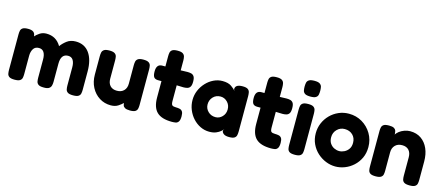

<svg xmlns="http://www.w3.org/2000/svg" viewBox="-50 -1262 4209 1823"><g transform="rotate(15 2055.0 -350.5)"><path d="M114 9Q78 9 62.5 -1.5Q47 -12 43.5 -29.5Q40 -47 40 -67V-417Q40 -436 43.5 -453Q47 -470 63 -480.5Q79 -491 116 -491Q151 -491 168 -478Q185 -465 187 -436Q201 -453 229.5 -472.5Q258 -492 296 -492Q392 -492 441 -408Q461 -437 496.5 -464.5Q532 -492 584 -492Q671 -492 718 -426.5Q765 -361 765 -245V-66Q765 -47 761.5 -29.5Q758 -12 742 -1.5Q726 9 689 9Q652 9 636.5 -2Q621 -13 617.5 -30.5Q614 -48 614 -67V-246Q614 -291 598 -316.5Q582 -342 549 -342Q478 -342 478 -245V-66Q478 -46 473 -28.5Q468 -11 451.5 -0.5Q435 10 399 9Q363 9 348 -2.5Q333 -14 330 -31.5Q327 -49 327 -67V-246Q327 -292 311 -317Q295 -342 262 -342Q224 -342 207 -314Q190 -286 190 -246V-66Q190 -46 186.5 -29Q183 -12 167 -1.5Q151 9 114 9Z M1059 8Q997 8 947 -23.5Q897 -55 868 -110Q839 -165 839 -235V-416Q839 -436 842.5 -453Q846 -470 862 -481Q878 -492 915 -492Q951 -492 967 -481Q983 -470 986.5 -452.5Q990 -435 990 -415V-235Q990 -191 1013.5 -166Q1037 -141 1080 -141Q1123 -141 1148 -166.5Q1173 -192 1173 -235V-417Q1173 -436 1176.5 -453Q1180 -470 1196 -481Q1212 -492 1249 -492Q1285 -492 1301 -481Q1317 -470 1320.5 -452.5Q1324 -435 1324 -416V-64Q1324 -45 1320 -28.5Q1316 -12 1300.5 -2Q1285 8 1249 8Q1215 8 1199.5 -1Q1184 -10 1180 -22.5Q1176 -35 1175 -46Q1160 -30 1131 -11Q1102 8 1059 8Z M1661 9Q1559 9 1512.5 -36Q1466 -81 1466 -179V-339H1431Q1402 -340 1390.5 -356.5Q1379 -373 1379 -412Q1379 -483 1435 -483H1466V-585Q1466 -604 1469.5 -620.5Q1473 -637 1488.5 -647.5Q1504 -658 1541 -658Q1577 -658 1592.5 -647Q1608 -636 1612 -618.5Q1616 -601 1616 -582V-485L1683 -487Q1702 -487 1719 -483Q1736 -479 1747 -463.5Q1758 -448 1758 -411Q1758 -376 1747.5 -360.5Q1737 -345 1719.5 -340.5Q1702 -336 1683 -336L1616 -338V-185Q1616 -152 1626 -143Q1636 -134 1662 -134Q1684 -134 1701 -130Q1718 -126 1727.5 -111.5Q1737 -97 1737 -65Q1737 -29 1726 -13Q1715 3 1697.5 6Q1680 9 1661 9Z M2223 8Q2186 8 2168.5 -5.5Q2151 -19 2151 -37L2161 -54Q2154 -44 2137.5 -29.5Q2121 -15 2094 -3.5Q2067 8 2027 8Q1981 8 1939.5 -12Q1898 -32 1866 -67Q1834 -102 1815.5 -147.5Q1797 -193 1797 -243Q1797 -292 1815.5 -336Q1834 -380 1866.5 -415Q1899 -450 1940.5 -470Q1982 -490 2027 -490Q2083 -490 2114.5 -468Q2146 -446 2160 -428L2152 -442Q2150 -491 2224 -491Q2260 -491 2275.5 -480Q2291 -469 2294.5 -451Q2298 -433 2298 -413V-68Q2298 -48 2294.5 -30.5Q2291 -13 2275.5 -2.5Q2260 8 2223 8ZM2049 -141Q2087 -141 2115 -170Q2143 -199 2143 -242Q2143 -285 2114.5 -314Q2086 -343 2047 -343Q2003 -343 1974.5 -313Q1946 -283 1946 -240Q1946 -199 1975.5 -170Q2005 -141 2049 -141Z M2635 9Q2533 9 2486.5 -36Q2440 -81 2440 -179V-339H2405Q2376 -340 2364.5 -356.5Q2353 -373 2353 -412Q2353 -483 2409 -483H2440V-585Q2440 -604 2443.5 -620.5Q2447 -637 2462.5 -647.5Q2478 -658 2515 -658Q2551 -658 2566.5 -647Q2582 -636 2586 -618.5Q2590 -601 2590 -582V-485L2657 -487Q2676 -487 2693 -483Q2710 -479 2721 -463.5Q2732 -448 2732 -411Q2732 -376 2721.5 -360.5Q2711 -345 2693.5 -340.5Q2676 -336 2657 -336L2590 -338V-185Q2590 -152 2600 -143Q2610 -134 2636 -134Q2658 -134 2675 -130Q2692 -126 2701.5 -111.5Q2711 -97 2711 -65Q2711 -29 2700 -13Q2689 3 2671.5 6Q2654 9 2635 9Z M2869 -563Q2831 -563 2815 -574Q2799 -585 2795.5 -603Q2792 -621 2792 -641Q2792 -661 2795.5 -678.5Q2799 -696 2815.5 -707Q2832 -718 2870 -718Q2907 -718 2923 -706.5Q2939 -695 2942.5 -677.5Q2946 -660 2946 -640Q2946 -619 2942.5 -601.5Q2939 -584 2922.5 -573.5Q2906 -563 2869 -563ZM2869 9Q2832 9 2816.5 -1.5Q2801 -12 2797.5 -29.5Q2794 -47 2794 -66V-415Q2794 -435 2797.5 -452Q2801 -469 2817 -479.5Q2833 -490 2870 -490Q2906 -490 2921.5 -479Q2937 -468 2940.5 -450.5Q2944 -433 2944 -413V-65Q2944 -46 2940.5 -29Q2937 -12 2921 -1.5Q2905 9 2869 9Z M3269 17Q3221 17 3175 -1.5Q3129 -20 3091.5 -54Q3054 -88 3031.5 -135.5Q3009 -183 3009 -241Q3009 -294 3029 -341Q3049 -388 3084.5 -424Q3120 -460 3167 -480.5Q3214 -501 3267 -501Q3339 -501 3397.5 -466.5Q3456 -432 3491 -373Q3526 -314 3526 -242Q3526 -181 3503.5 -133.5Q3481 -86 3443.5 -52Q3406 -18 3360.5 -0.5Q3315 17 3269 17ZM3267 -134Q3291 -134 3316 -146Q3341 -158 3358 -182Q3375 -206 3375 -243Q3375 -291 3344.5 -320.5Q3314 -350 3266 -350Q3222 -350 3191 -319Q3160 -288 3160 -242Q3160 -205 3176.5 -181Q3193 -157 3217.5 -145.5Q3242 -134 3267 -134Z M3663 8Q3626 8 3610.5 -2.5Q3595 -13 3591.5 -30.5Q3588 -48 3588 -67V-419Q3588 -438 3592 -454.5Q3596 -471 3611.5 -481Q3627 -491 3664 -491Q3696 -491 3711 -482.5Q3726 -474 3730.5 -462Q3735 -450 3735 -439.5Q3735 -429 3737 -425L3734 -417Q3743 -436 3764.5 -453Q3786 -470 3814.5 -480.5Q3843 -491 3871 -491Q3935 -491 3980 -459.5Q4025 -428 4049 -373.5Q4073 -319 4073 -248V-66Q4073 -47 4069.5 -30Q4066 -13 4050 -2.5Q4034 8 3998 8Q3960 8 3944 -2.5Q3928 -13 3924.5 -30.5Q3921 -48 3921 -67V-248Q3921 -292 3898 -317.5Q3875 -343 3832 -343Q3789 -343 3763.5 -317Q3738 -291 3738 -248V-66Q3738 -47 3734.5 -30Q3731 -13 3715 -2.5Q3699 8 3663 8Z"/></g></svg>

Font: Fredoka SemiBold
Style: Regular
Weight: 600
Designer: Ben Nathan
Foundry: Milena B. Brandão, Ben Nathan
Version: Version 2.001